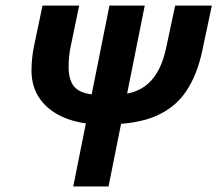

<svg xmlns="http://www.w3.org/2000/svg" viewBox="-20 -672 783 692"><path d="M244 0 374.4 -651.8H501.6L371.2 0ZM348 -223.5Q272 -223.5 214.4 -246.9Q156.8 -270.4 125.1 -314Q93.5 -357.6 93.5 -417.2Q93.5 -439.1 95.8 -461.4Q98 -483.7 102 -503.1L133.2 -651.8H265.3L235.8 -509.6Q231.8 -491.1 229.6 -472.5Q227.3 -453.8 227.3 -429.4Q227.3 -394.8 238.8 -372.7Q250.3 -350.5 275.1 -340.4Q299.9 -330.3 339 -330.3H390.6Q470.3 -330.3 515.5 -372.1Q560.8 -413.9 578.9 -499.6L611.3 -651.8H743.5L709.5 -491.4Q691.2 -403.2 651.3 -343.6Q611.5 -283.9 541.4 -253.7Q471.2 -223.5 360 -223.5Z"/></svg>

Font: Source Sans Variable
Style: Italic
Weight: 200
Italic angle: -11°
Designer: Paul D. Hunt
Foundry: Adobe Systems Incorporated
Version: Version 3.006;hotconv 1.0.111;makeotfexe 2.5.65597